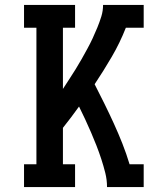

<svg xmlns="http://www.w3.org/2000/svg" viewBox="-20 -755 640 775"><path d="M77 0V-92H127V-643H77V-735H283V-643H234V-396Q247 -416 260 -436Q273 -456 285.5 -476Q298 -496 309.5 -516.5Q321 -537 332.5 -558Q344 -579 354 -600.5Q364 -622 373 -644Q382 -666 389 -688.5Q396 -711 396 -735H560V-643H488Q464 -582 431 -525.5Q398 -469 362 -415Q382 -376 401.5 -336.5Q421 -297 439.5 -256.5Q458 -216 474 -175.5Q490 -135 503 -92H560V0H412Q412 -29 405 -57Q398 -85 389 -112.5Q380 -140 369.5 -167Q359 -194 347.5 -220.5Q336 -247 324 -273Q312 -299 299 -325Q283 -303 267 -281.5Q251 -260 234 -239V-92H283V0Z"/></svg>

Font: Iosevka Curly Slab SmBdEx
Style: Regular
Weight: 600
Width: 7
Monospace: yes
Designer: Belleve Invis
Foundry: Belleve Invis
Version: Version 11.1.0; ttfautohint (v1.8.3)